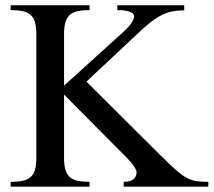

<svg xmlns="http://www.w3.org/2000/svg" viewBox="-20 -700 801 720"><path d="M20 -18.1Q46.4 -18.1 64.7 -22Q83 -25.9 94.5 -35.9Q106 -45.9 111.1 -63.2Q116.2 -80.6 116.2 -107.9V-571.8Q116.2 -599.1 111.1 -616.7Q106 -634.3 94.5 -644.3Q83 -654.3 64.7 -658.2Q46.4 -662.1 20 -662.1V-680.2H315.9V-662.1Q289.6 -662.1 271.5 -658.2Q253.4 -654.3 241.9 -644.3Q230.5 -634.3 225.3 -616.7Q220.2 -599.1 220.2 -571.8V-378.9L437 -575.2Q443.4 -581.1 451.4 -588.9Q459.5 -596.7 466.3 -605Q473.1 -613.3 478 -622.1Q482.9 -630.9 482.9 -638.2Q482.9 -642.1 480.5 -646.5Q478 -650.9 470.9 -654.3Q463.9 -657.7 451.7 -659.9Q439.5 -662.1 419.9 -662.1V-680.2H670.9V-661.1H666.5Q644 -661.1 624.8 -657Q605.5 -652.8 586.7 -643.6Q567.9 -634.3 548.3 -619.4Q528.8 -604.5 505.9 -583L304.2 -394L580.1 -119.1Q615.2 -84.5 637.9 -64.2Q660.6 -43.9 679.2 -33.7Q697.8 -23.4 716.3 -20.8Q734.9 -18.1 761.2 -18.1V0H443.8V-18.1Q457.5 -18.1 467 -21Q476.6 -23.9 481.9 -29.1Q487.3 -34.2 489.7 -40.5Q492.2 -46.9 492.2 -54.2Q492.2 -61.5 482.4 -76.4Q472.7 -91.3 454.1 -109.9L220.2 -345.2V-107.9Q220.2 -80.6 225.3 -63.2Q230.5 -45.9 241.9 -35.9Q253.4 -25.9 271.5 -22Q289.6 -18.1 315.9 -18.1V0H20Z"/></svg>

Font: Warasṭra
Style: Regular
Weight: 400
Designer: R.S. Wihananto
Foundry: R.S. Wihananto
Version: Version 2.0.1